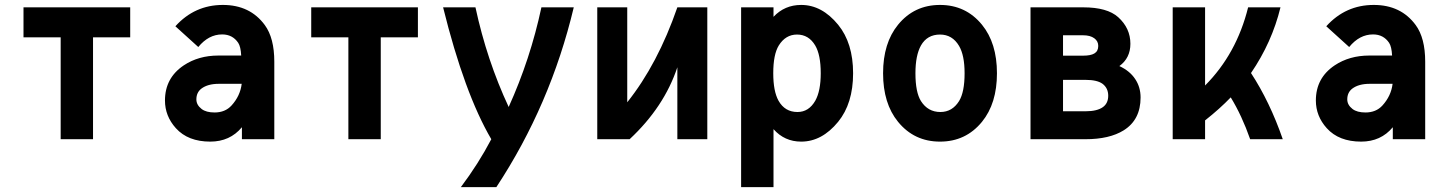

<svg xmlns="http://www.w3.org/2000/svg" viewBox="-20 -567 5899 782"><path d="M227.1 0V-415H75.7V-537.1H510.3V-415H358.9V0Z M1097.2 0H965.3V-48.8Q916.5 9.8 836.4 9.8Q745.6 9.8 696.3 -44.9Q651.9 -94.2 651.9 -157.7Q651.9 -249.5 728.5 -300.8Q788.6 -340.8 869.6 -340.8H962.4Q960.4 -377.4 950.2 -392.6Q927.2 -426.8 884.8 -426.8Q829.6 -426.8 787.6 -375.5L694.3 -460Q772.9 -546.9 887.7 -546.9Q998.5 -546.9 1058.6 -464.8Q1097.2 -412.1 1097.2 -315.9ZM964.4 -225.6H871.1Q826.2 -225.6 800.3 -206.1Q779.8 -190.4 779.8 -162.1Q779.8 -139.6 801.3 -123Q819.8 -108.9 854 -108.9Q897 -108.9 922.9 -137.2Q958.5 -176.3 964.4 -225.6Z M1398.9 0V-415H1247.6V-537.1H1682.1V-415H1530.8V0Z M1784.7 -537.1H1916.5Q1962.9 -321.8 2051.8 -131.3Q2140.1 -326.2 2185.1 -537.1H2316.9Q2222.2 -139.6 2001.5 195.3H1856.9Q1928.2 100.6 1981 0Q1871.6 -186.5 1784.7 -537.1Z M2412.6 0V-537.1H2534.7V-150.4Q2658.7 -305.7 2738.8 -537.1H2860.8V0H2738.8V-293Q2685.1 -131.3 2544.4 0Z M3228 -110.8Q3274.4 -110.8 3300.8 -157.2Q3322.8 -196.8 3322.8 -268.6Q3322.8 -343.8 3300.3 -381.8Q3273.9 -426.3 3226.1 -426.3Q3179.7 -426.3 3151.9 -381.8Q3129.4 -345.2 3129.4 -268.6Q3129.4 -195.3 3150.9 -156.7Q3176.8 -110.8 3228 -110.8ZM2998.5 -537.1H3130.4V-498.5Q3175.8 -546.9 3243.2 -546.9Q3327.6 -546.9 3393.6 -466.3Q3454.6 -391.6 3454.6 -268.6Q3454.6 -145.5 3393.6 -70.8Q3327.6 9.8 3243.2 9.8Q3175.3 9.8 3130.4 -41V195.3H2998.5Z M3808.6 -426.3Q3756.3 -426.3 3731 -381.8Q3708.5 -341.3 3708.5 -268.6Q3708.5 -191.4 3731 -155.3Q3759.3 -110.8 3810.1 -110.8Q3858.4 -110.8 3886.2 -155.3Q3908.7 -191.9 3908.7 -268.6Q3908.7 -341.8 3886.2 -379.9Q3858.9 -426.3 3808.6 -426.3ZM3637.7 -70.8Q3576.7 -145.5 3576.7 -268.6Q3576.7 -391.6 3637.7 -466.3Q3703.6 -546.9 3808.6 -546.9Q3913.6 -546.9 3979.5 -466.3Q4040.5 -391.6 4040.5 -268.6Q4040.5 -145.5 3979.5 -70.8Q3913.6 9.8 3808.6 9.8Q3703.6 9.8 3637.7 -70.8Z M4177.2 0V-537.1H4392.1Q4489.7 -537.1 4534.2 -497.1Q4584 -452.1 4584 -388.7Q4584 -330.6 4539.1 -297.9Q4581.5 -278.3 4603.5 -245.1Q4625.5 -212.4 4625.5 -169.9Q4625.5 -79.1 4556.6 -36.1Q4498.5 0 4400.9 0ZM4309.6 -241.7V-113.8H4401.4Q4448.7 -113.8 4472.2 -130.9Q4493.7 -146.5 4493.7 -177.2Q4493.7 -208 4470.7 -225.6Q4448.7 -241.7 4401.4 -241.7ZM4309.6 -423.3V-340.3H4391.6Q4421.9 -340.3 4437 -349.1Q4453.1 -358.4 4453.1 -379.9Q4453.1 -399.4 4437 -411.1Q4420.4 -423.3 4391.6 -423.3Z M4756.3 0V-537.1H4888.2V-218.8Q5016.6 -347.7 5063.5 -537.1H5195.3Q5160.6 -394.5 5075.2 -269.5Q5151.9 -152.3 5204.6 0H5071.8Q5038.1 -96.2 4992.7 -170.4Q4948.2 -124 4888.2 -76.7V0Z M5784.7 0H5652.8V-48.8Q5604 9.8 5523.9 9.8Q5433.1 9.8 5383.8 -44.9Q5339.4 -94.2 5339.4 -157.7Q5339.4 -249.5 5416 -300.8Q5476.1 -340.8 5557.1 -340.8H5649.9Q5647.9 -377.4 5637.7 -392.6Q5614.7 -426.8 5572.3 -426.8Q5517.1 -426.8 5475.1 -375.5L5381.8 -460Q5460.4 -546.9 5575.2 -546.9Q5686 -546.9 5746.1 -464.8Q5784.7 -412.1 5784.7 -315.9ZM5651.9 -225.6H5558.6Q5513.7 -225.6 5487.8 -206.1Q5467.3 -190.4 5467.3 -162.1Q5467.3 -139.6 5488.8 -123Q5507.3 -108.9 5541.5 -108.9Q5584.5 -108.9 5610.4 -137.2Q5646 -176.3 5651.9 -225.6Z"/></svg>

Font: Consola Mono
Style: Bold
Weight: 700
Monospace: yes
Designer: Wojciech Kalinowski "wmk69" (wmk69@o2.pl)
Foundry: Wojciech Kalinowski "wmk69" (wmk69@o2.pl)
Version: Version 2.1.0